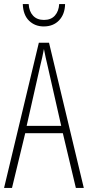

<svg xmlns="http://www.w3.org/2000/svg" viewBox="-20 -924 432 944"><path d="M353 0 289 -269H104L39 0H0L171 -714H221L392 0ZM215 -596Q209 -622 204.5 -641.5Q200 -661 196 -683Q192 -661 187.5 -641.5Q183 -622 177 -597L111 -305H281ZM300 -904Q299 -854 270.5 -824Q242 -794 195 -794Q152 -794 123 -822Q94 -850 92 -904H121Q123 -868 142.5 -847Q162 -826 196 -826Q231 -826 250 -847.5Q269 -869 271 -904Z"/></svg>

Font: Noto Sans Gujarati ExtraCondensed ExtraLight
Style: Regular
Weight: 200
Width: 2
Designer: Jelle Bosma - Monotype Design Team, Universal Thirst
Foundry: Monotype Imaging Inc.
Version: Version 2.106; ttfautohint (v1.8.4.7-5d5b)